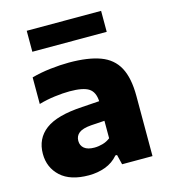

<svg xmlns="http://www.w3.org/2000/svg" viewBox="-114 -854 839 955"><g transform="rotate(-15 305.5 -377.0)"><path d="M226 10.5Q131 10.5 81.2 -35.2Q31.5 -81 31.5 -151.5Q31.5 -230 90.5 -274.5Q149.5 -319 281 -326.5L370 -332.5Q367.5 -380.5 338.5 -399.2Q309.5 -418 240 -418Q206.5 -418 163.2 -412.5Q120 -407 81 -395.5V-532.5Q126 -545 178 -551Q230 -557 274 -557Q372.5 -557 434.8 -534Q497 -511 526.2 -456.8Q555.5 -402.5 555.5 -309V0H399L386.5 -51H378Q351 -19 311.2 -4.2Q271.5 10.5 226 10.5ZM218.5 -168.5Q218.5 -144 236 -129.8Q253.5 -115.5 288 -115.5Q308.5 -115.5 330.2 -121.5Q352 -127.5 370 -141.5V-231.5L300 -227Q256 -223.5 237.2 -208.5Q218.5 -193.5 218.5 -168.5ZM112.5 -656V-764H495.5V-656Z"/></g></svg>

Font: Encode Sans Semi Expanded ExtraBold
Style: Regular
Weight: 800
Width: 6
Designer: Multiple Designers
Foundry: Impallari Type
Version: Version 3.000; ttfautohint (v1.8.3) -l 8 -r 50 -G 200 -x 14 